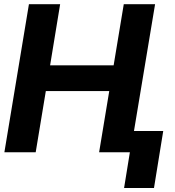

<svg xmlns="http://www.w3.org/2000/svg" viewBox="-20 -748 861 943"><path d="M1.5 0 122.1 -727.5H275.4L226.1 -427.2H538.1L587.9 -727.5H741.7L620.6 0H466.8L516.6 -300.8H205.1L155.3 0ZM781.7 -104.5 736.3 175.3H589.4L634.8 -104.5Z"/></svg>

Font: Inter Tight
Style: Bold Italic
Weight: 700
Italic angle: -9.39999°
Designer: Rasmus Andersson
Foundry: rsms
Version: Version 3.004